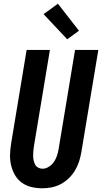

<svg xmlns="http://www.w3.org/2000/svg" viewBox="-20 -1003 548 1031"><path d="M207 8Q176 8 147.5 1Q119 -6 96.5 -22.5Q74 -39 60 -63.5Q46 -88 39.5 -116Q33 -144 34 -174Q35 -204 40 -234L123 -735H248L162 -217Q160 -204 159 -191.5Q158 -179 158 -166.5Q158 -154 160.5 -142Q163 -130 168.5 -119.5Q174 -109 185 -103Q196 -97 208 -97Q226 -97 243 -108Q260 -119 270.5 -135Q281 -151 286.5 -168.5Q292 -186 295 -204L383 -735H508L417 -187Q413 -162 405 -137Q397 -112 383.5 -89Q370 -66 350 -46.5Q330 -27 306.5 -14.5Q283 -2 257.5 3Q232 8 207 8ZM341 -792 214 -927 291 -983 404 -838Z"/></svg>

Font: Iosevka SS04 Extrabold
Style: Italic
Weight: 800
Italic angle: -9°
Monospace: yes
Designer: Belleve Invis
Foundry: Belleve Invis
Version: Version 19.0.0; ttfautohint (v1.8.4)